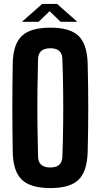

<svg xmlns="http://www.w3.org/2000/svg" viewBox="-20 -950 514 979"><path d="M237 9Q136 9 91.5 -33.5Q47 -76 45 -174Q43 -284 43 -400.5Q43 -517 45 -627Q47 -725 91.5 -767Q136 -809 237 -809Q337 -809 380.5 -767Q424 -725 427 -627Q430 -516 430 -400Q430 -284 427 -174Q424 -76 380.5 -33.5Q337 9 237 9ZM237 -96Q296 -96 298 -150Q301 -226 302 -313.5Q303 -401 302 -488Q301 -575 298 -650Q296 -704 237 -704Q176 -704 174 -650Q172 -575 171 -488Q170 -401 171 -313.5Q172 -226 174 -150Q176 -96 237 -96ZM92 -839 195 -930H271L374 -839H289L233 -893L177 -839Z"/></svg>

Font: Big Shoulders Display ExtraBold
Style: Regular
Weight: 800
Designer: Patric King
Foundry: XO Type Co
Version: Version 1.000; ttfautohint (v1.8.2)